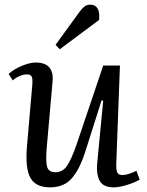

<svg xmlns="http://www.w3.org/2000/svg" viewBox="-20 -792 633 826"><path d="M17 -474Q39 -494 73.5 -508.5Q108 -523 134 -523Q214 -523 206 -440L181 -156Q176 -99 182.5 -75Q189 -51 218 -51Q248 -51 266.5 -76Q285 -101 309 -169L424 -510H496L480 -82Q480 -58 485.5 -48.5Q491 -39 507 -39Q519 -39 534.5 -44Q550 -49 567 -57L581 -19Q558 -6 525 4Q492 14 469 14Q425 14 409.5 -13Q394 -40 398 -88L424 -359L417 -360L347 -140Q323 -64 289 -25Q255 14 195 14Q134 14 111 -26.5Q88 -67 96 -162L119 -428Q121 -454 116 -463Q111 -472 95 -472Q82 -472 65 -465Q48 -458 35 -446ZM322 -741Q334 -757 344 -764.5Q354 -772 369 -772Q390 -772 400 -755Q410 -738 406 -706L237 -580L219 -599Z"/></svg>

Font: Literata 36pt
Style: Italic
Weight: 400
Italic angle: -2°
Designer: Latin by Veronika Burian and Jose Scaglione. Greek by Irene Vlachou. Cyrillic by Vera Evstafieva
Foundry: TypeTogether
Version: Version 3.002